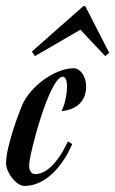

<svg xmlns="http://www.w3.org/2000/svg" viewBox="-70 -606 380 633"><path d="M46 -32C34 -32 26 -42 26 -61C26 -96 93 -353 137 -353C148 -353 151 -335 151 -321C151 -304 147 -268 133 -240C140 -240 214 -245 214 -321C214 -355 194 -381 173 -381C111 -381 29 -321 3 -259C-4 -243 -50 -126 -50 -68C-50 -37 -17 7 11 7C74 7 133 -49 168 -131L154 -140C119 -65 80 -32 46 -32ZM205 -586 35 -436 45 -421 195 -508 277 -421 290 -432 211 -586Z"/></svg>

Font: Romanesco
Style: Regular
Weight: 400
Designer: Astigmatic (AOETI)
Foundry: Astigmatic (AOETI)
Version: Version 1.000